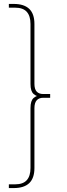

<svg xmlns="http://www.w3.org/2000/svg" viewBox="-20 -762 340 976"><path d="M25 175H57Q97 175 116 154Q135 133 135 92V-212Q135 -232 139 -244.5Q143 -257 151 -264Q159 -271 172 -276V-272Q159 -277 151 -284Q143 -291 139 -303.5Q135 -316 135 -336V-640Q135 -681 116 -702Q97 -723 57 -723H25V-742H50Q102 -742 128.5 -717Q155 -692 155 -640V-336Q155 -309 166.5 -296.5Q178 -284 200 -284H235V-265H200Q178 -265 166.5 -252Q155 -239 155 -212V92Q155 144 128.5 169Q102 194 50 194H25Z"/></svg>

Font: iiserrat Thin
Style: Regular
Weight: 100
Designer: Akira Ohta
Foundry: Akira Ohta
Version: Version 1.200;Glyphs 3.3.1 (3343)